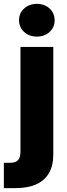

<svg xmlns="http://www.w3.org/2000/svg" viewBox="-56 -764 343 988"><path d="M49.3 -522.5H218.3V29.8Q218.3 88.4 195.8 127Q173.3 165.5 129.9 184.8Q86.4 204.1 22.5 204.1H-36.1V73.7H-4.9Q24.4 73.7 36.9 60.1Q49.3 46.4 49.3 15.6ZM133.8 -575.7Q94.2 -575.7 68.1 -599.6Q42 -623.5 42 -660.2Q42 -696.3 68.1 -720.2Q94.2 -744.1 133.3 -744.1Q173.3 -744.1 199.2 -720.2Q225.1 -696.3 225.1 -659.7Q225.1 -623.5 199.2 -599.6Q173.3 -575.7 133.8 -575.7Z"/></svg>

Font: Inter 28pt ExtraBold
Style: Regular
Weight: 800
Designer: Rasmus Andersson
Foundry: rsms
Version: Version 4.001;git-66647c0bb